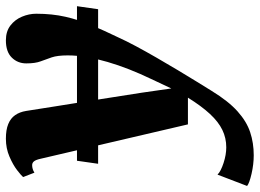

<svg xmlns="http://www.w3.org/2000/svg" viewBox="-162 -476 861 636"><g transform="rotate(-90 268.0 -157.5)"><path d="M60.5 -453.5Q57 -469 52 -475Q47 -481 39.5 -481Q33 -481 27 -479.2Q21 -477.5 14.5 -473.5L0 -511Q5 -517 22.8 -530.8Q40.5 -544.5 67.8 -556.2Q95 -568 127 -568Q156.5 -568 175.5 -560.2Q194.5 -552.5 205 -537.5Q215.5 -522.5 219 -501Q226.5 -452.5 234.2 -404.5Q242 -356.5 249.5 -308.8Q257 -261 264.5 -213.2Q272 -165.5 279.5 -117.5L293.5 -20L325 -87Q342.5 -123.5 356.8 -159.8Q371 -196 381.2 -231Q391.5 -266 397.2 -299.2Q403 -332.5 403 -363Q403 -397 396.5 -416.2Q390 -435.5 383.2 -453.2Q376.5 -471 376.5 -500.5Q376.5 -529 395.8 -548.5Q415 -568 453 -568Q482.5 -568 502 -553Q521.5 -538 531.2 -514.8Q541 -491.5 541 -467.5Q541 -415 531 -371Q521 -327 503.2 -285Q485.5 -243 462.5 -195.5Q451 -170 433.5 -137.2Q416 -104.5 395.5 -69Q375 -33.5 354.5 0.8Q334 35 316 64.2Q298 93.5 285.5 113.5Q251.5 169 217.8 199.2Q184 229.5 148.5 241.2Q113 253 72 253Q42.5 253 11 245.8Q-20.5 238.5 -29.5 231L8 133Q19 144 46.5 153Q74 162 98.5 162Q129.5 162 156.2 149Q183 136 209 108Q235 80 263 35H174.5ZM566 -332.5 556 -262.5H44L54 -332.5Z"/></g></svg>

Font: Merriweather Light 18pt Black
Style: Italic
Weight: 900
Italic angle: -7.8°
Version: Version 2.101